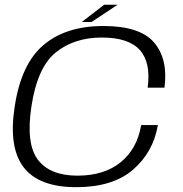

<svg xmlns="http://www.w3.org/2000/svg" viewBox="-20 -791 778 816"><path d="M304 4.5Q145.5 4.5 80.5 -80Q15.5 -164.5 42.5 -338.5Q70 -520 165.5 -600.2Q261 -680.5 419.5 -680.5Q575.5 -680.5 635.2 -610Q695 -539.5 679 -418.5H607.5Q622 -525.5 574.2 -578.5Q526.5 -631.5 412.5 -631.5Q296.5 -631.5 217.8 -568.8Q139 -506 113.5 -338.5Q89.5 -179.5 141.2 -112Q193 -44.5 309 -44.5Q423 -44.5 493 -101.5Q563 -158.5 580 -259.5H651Q631.5 -144.5 545.5 -70Q459.5 4.5 304 4.5ZM327.5 -697.5 423 -771H480L369 -697.5Z"/></svg>

Font: Anybody ExtraExpanded Light
Style: Italic
Weight: 300
Width: 8
Italic angle: -10°
Designer: Tyler Finck
Foundry: Etcetera Type Company
Version: Version 1.010; ttfautohint (v1.8.3) -l 8 -r 50 -G 200 -x 14 